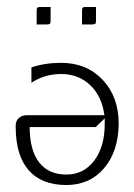

<svg xmlns="http://www.w3.org/2000/svg" viewBox="-20 -525 385 550"><path d="M215 -455V-494Q215 -501 217 -503Q219 -505 226 -505H255V-466Q255 -459 253 -457Q251 -455 244 -455ZM85 -455V-494Q85 -501 87 -503Q89 -505 96 -505H125V-466Q125 -459 123 -457Q121 -455 114 -455ZM320 -170Q319 -91 278 -43Q237 5 170 5Q99 5 62 -37.5Q25 -80 25 -161V-165Q25 -179 34 -187Q43 -195 57 -195H279Q272 -249 238.5 -281Q205 -313 155 -313Q108 -313 70 -288V-332Q109 -345 155 -345Q228 -345 274 -296.5Q320 -248 320 -170ZM280 -186 254 -161H65Q65 -95 92 -60Q119 -25 170 -25Q220 -25 250 -65Q280 -105 280 -170Z"/></svg>

Font: Glametrix
Style: Light
Weight: 300
Designer: gluk
Foundry: gluk
Version: Version 0.40